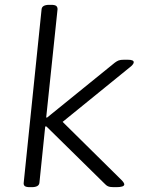

<svg xmlns="http://www.w3.org/2000/svg" viewBox="-20 -772 608 794"><path d="M104 2Q88 2 82.5 -2.5Q77 -7 78 -16L152 -734Q154 -752 184 -752H191Q207 -752 212.5 -747.5Q218 -743 218 -734L171 -286H175L455 -513Q463 -519 470.5 -522Q478 -525 493 -525H508Q534 -525 533 -514Q533 -510 528 -504Q523 -498 516 -493L239 -268L482 -28Q494 -16 494 -9Q493 2 461 2H450Q435 2 427 -1.5Q419 -5 410 -15L172 -249H167L143 -16Q141 2 111 2Z"/></svg>

Font: Asap Semi Expanded Semi Expanded Light
Style: Italic
Weight: 300
Width: 6
Italic angle: -6°
Designer: Pablo Cosgaya
Foundry: Omnibus-Type
Version: Version 3.001; ttfautohint (v1.8.4.7-5d5b)